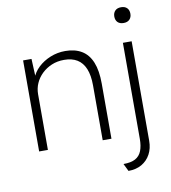

<svg xmlns="http://www.w3.org/2000/svg" viewBox="-97 -802 960 1080"><g transform="rotate(-10 383.5 -262.0)"><path d="M73 -520H121L126 -410H120Q131 -443 160 -470.5Q189 -498 229.5 -514.5Q270 -531 315 -531Q370 -531 408.5 -508Q447 -485 466.5 -437Q486 -389 486 -315V0H436V-313Q436 -371 420.5 -408.5Q405 -446 375 -464.5Q345 -483 300 -483Q261 -483 229 -469.5Q197 -456 173 -433Q149 -410 136 -380.5Q123 -351 123 -318V0H98Q97 0 91.5 0Q86 0 73 0ZM528 152Q571 152 596 138.5Q621 125 632 97Q643 69 643 28V-520H693V48Q693 92 675 125Q657 158 625 176.5Q593 195 549 195ZM621 -674Q621 -694 633 -706.5Q645 -719 667 -719Q689 -719 701 -707Q713 -695 713 -674Q713 -654 701 -641.5Q689 -629 667 -629Q645 -629 633 -641Q621 -653 621 -674Z"/></g></svg>

Font: Mach ExtraLight
Style: Regular
Weight: 250
Version: Version 1.002